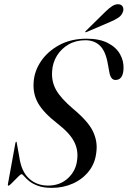

<svg xmlns="http://www.w3.org/2000/svg" viewBox="-20 -898 617 928"><path d="M231 10Q190 10 163.2 0Q136.5 -10 120.8 -23Q105 -36 96.8 -46Q88.5 -56 84.5 -56Q80.5 -56 71.5 -47.5Q62.5 -39 52 -28Q41.5 -17 32.8 -8.8Q24 -0.5 21 -0.5Q17 -0.5 18 -7L54.5 -207Q56 -213 58 -213Q61 -213 61 -207.5L73.5 -138Q83.5 -68.5 120.8 -34.8Q158 -1 212 -1Q271 -1 309.5 -37.5Q348 -74 353 -127Q359 -173 338.2 -213.5Q317.5 -254 260 -299Q191.5 -352 165 -397.8Q138.5 -443.5 142.5 -499.5Q145.5 -553.5 178 -601.8Q210.5 -650 267 -680.5Q323.5 -711 398.5 -711Q461 -711 501.2 -690.2Q541.5 -669.5 560.2 -636Q579 -602.5 577 -565Q574.5 -511.5 538 -511.5Q515 -511.5 508.5 -549L500 -595.5Q489 -653 462 -678.2Q435 -703.5 392.5 -703.5Q346.5 -703.5 311.2 -683Q276 -662.5 255.2 -628.8Q234.5 -595 232 -555Q228 -504.5 251.2 -463.2Q274.5 -422 333.5 -372Q405.5 -312 428.8 -264Q452 -216 446 -166Q441 -111 410.5 -71.8Q380 -32.5 333 -11.2Q286 10 231 10ZM488.5 -840.5Q507 -859 522.8 -868.8Q538.5 -878.5 552.5 -877.5Q568 -876.5 573.2 -865.5Q578.5 -854.5 575 -843.5Q569 -823.5 551.5 -812.2Q534 -801 513.5 -792.5L398 -743Q393 -741 392 -743Q391.5 -745.5 395 -748.5Z"/></svg>

Font: Fraunces 144pt
Style: Italic
Weight: 400
Italic angle: -16°
Version: Version 1.000;[b76b70a41]